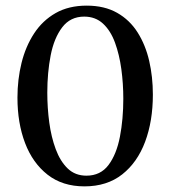

<svg xmlns="http://www.w3.org/2000/svg" viewBox="-20 -650 603 682"><path d="M523 -314Q523 -220 495.5 -146.5Q468 -73 414 -30.5Q360 12 280 12Q202 12 149 -29.5Q96 -71 69 -142Q42 -213 42 -303Q42 -368 56.5 -426.5Q71 -485 101 -531Q131 -577 177.5 -603.5Q224 -630 288 -630Q351 -630 396 -604.5Q441 -579 469 -534.5Q497 -490 510 -433.5Q523 -377 523 -314ZM279 -591Q230 -591 201 -553Q172 -515 160 -453.5Q148 -392 148 -321Q148 -267 155 -215Q162 -163 178 -120Q194 -77 220.5 -51.5Q247 -26 287 -26Q337 -26 365.5 -64Q394 -102 406 -164.5Q418 -227 418 -299Q418 -353 411 -404.5Q404 -456 388.5 -498.5Q373 -541 346 -566Q319 -591 279 -591Z"/></svg>

Font: Castoro
Style: Regular
Weight: 400
Designer: John Hudson
Foundry: Tiro Typeworks Ltd.
Version: Version 2.04